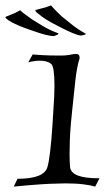

<svg xmlns="http://www.w3.org/2000/svg" viewBox="-45 -684 389 712"><path d="M6 8 20 -21Q119 -21 131 -65Q136 -81 141 -122.5Q146 -164 150 -227L153 -276Q155 -303 156 -326Q157 -349 157 -367Q157 -435 145 -447Q130 -459 103 -459Q84 -459 60 -453L76 -482Q87 -481 112 -479.5Q137 -478 176 -478H184Q189 -478 196 -478.5Q203 -479 210 -480Q219 -482 226 -483Q233 -484 236 -484Q250 -484 250 -472V-467Q240 -436 234.5 -386Q229 -336 222 -268L218 -227Q215 -193 214 -164.5Q213 -136 213 -113Q213 -97 213.5 -84.5Q214 -72 215 -63Q221 -22 324 -23L308 8Q292 3 264 -0.5Q236 -4 196 -4Q188 -4 179.5 -3.5Q171 -3 162 -3Q145 -3 106 -0.5Q67 2 6 8ZM255 -552Q232 -555 177 -584Q120 -612 96 -634Q86 -641 86 -646Q86 -647 106 -652Q122 -655 144 -664Q146 -662 155 -652Q164 -642 183 -624Q191 -618 216.5 -597Q242 -576 271 -560Q273 -558 273 -558Q273 -555 255 -552ZM155 -550Q132 -550 73 -571Q13 -591 -14 -609Q-25 -617 -25 -620Q-25 -622 -6 -629Q9 -634 30 -646Q33 -641 74 -612Q82 -607 110.5 -589.5Q139 -572 170 -561Q172 -559 172 -559Q172 -556 155 -550Z"/></svg>

Font: Luxurious Roman
Style: Regular
Weight: 400
Designer: Robert E. Leuschke
Foundry: Robert E. Leuschke
Version: Version 1.010; ttfautohint (v1.8.3)